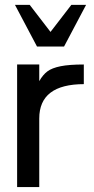

<svg xmlns="http://www.w3.org/2000/svg" viewBox="-20 -763 383 783"><path d="M321.8 -419.9H323.2Q140.1 -419.9 140.1 -279.8V0H49.8V-500H140.1V-432.1Q154.8 -458 173.3 -471.9Q191.9 -485.8 227.1 -492.9Q262.2 -500 321.8 -500ZM331.1 -743.2 241.2 -573.2H130.9L41 -743.2H101.1L186 -632.8L271 -743.2Z"/></svg>

Font: Perun
Style: Regular
Weight: 400
Version: Version 1.0000